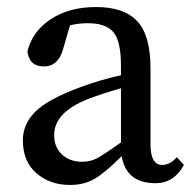

<svg xmlns="http://www.w3.org/2000/svg" viewBox="-20 -511 549 546"><path d="M324 -106V-260Q271 -245 232 -230Q134 -192 134 -127Q134 -94 154 -74Q176 -51 214 -51Q237 -51 256 -61Q275 -71 324 -106ZM483 -64 503 -42Q475 10 422 10Q339 10 326 -67Q280 -21 250 -3Q220 15 179 15Q122 15 83.5 -18.5Q45 -52 45 -112Q45 -158 80.5 -193.5Q116 -229 211 -264Q269 -285 324 -297V-324Q324 -394 302.5 -419.5Q281 -445 230 -445Q203 -445 179 -439L159 -370Q145 -322 105 -322Q63 -322 58 -365Q72 -422 124.5 -456.5Q177 -491 253 -491Q333 -491 370.5 -450.5Q408 -410 408 -317V-101Q408 -42 441 -42Q461 -42 478 -59Z"/></svg>

Font: TypoPRO Source Serif Pro
Style: Regular
Weight: 400
Designer: Frank Grießhammer
Foundry: Adobe Systems Incorporated
Version: Version 1.017;PS 1.0;hotconv 1.0.79;makeotf.lib2.5.61930